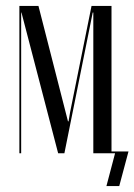

<svg xmlns="http://www.w3.org/2000/svg" viewBox="-20 -515 451 644"><path d="M354 -495H287L215 -138L210 -108H208L109 -495H45V-1H51V-473H52L175 -1H196L291 -473H293V-1H366L337 109H380L411 -7H354Z"/></svg>

Font: Moniqa Display
Style: Regular
Weight: 400
Designer: Rajesh Rajput
Foundry: Rajesh Rajput
Version: Version 1.000